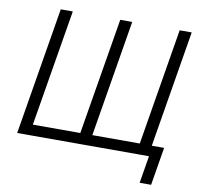

<svg xmlns="http://www.w3.org/2000/svg" viewBox="-93 -826 1128 1080"><g transform="rotate(10 471.0 -286.0)"><path d="M167.5 -727.5H236.3L125.5 -61.5H396.5L507.3 -727.5H575.7L465.3 -61.5H736.3L846.7 -727.5H915.5L794.9 0H46.9ZM773.9 156.2 799.8 0H757.8L768.1 -61H875.5L839.4 156.2Z"/></g></svg>

Font: Inter 18pt Light
Style: Italic
Weight: 300
Italic angle: -9.3988°
Designer: Rasmus Andersson
Foundry: rsms
Version: Version 4.001;git-66647c0bb